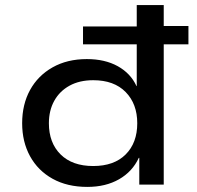

<svg xmlns="http://www.w3.org/2000/svg" viewBox="-20 -725 773 754"><path d="M323 9Q244 9 186.5 -23Q129 -55 98 -111.5Q67 -168 67 -241Q67 -315 98 -371.5Q129 -428 186.5 -460.5Q244 -493 321 -493Q392 -493 442.5 -465Q493 -437 516 -387H517V-551H306V-621H517V-705H623V-623H720V-551H623V0H527V-105H525Q500 -51 447.5 -21Q395 9 323 9ZM346 -73Q428 -73 473.5 -118.5Q519 -164 519 -241Q519 -317 473.5 -363.5Q428 -410 346 -410Q292 -410 253 -388.5Q214 -367 193 -329Q172 -291 172 -241Q172 -164 218 -118.5Q264 -73 346 -73Z"/></svg>

Font: Nunito Sans 7pt SemiExpanded Medium
Style: Regular
Weight: 500
Width: 6
Designer: Vernon Adams
Foundry: Vernon Adams
Version: Version 3.101;gftools[0.9.27]